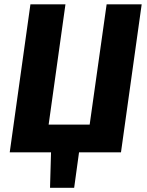

<svg xmlns="http://www.w3.org/2000/svg" viewBox="-20 -714 687 900"><path d="M644.1 -693.6 547.1 0H25.6L122.6 -693.6H286.8L208 -130H400.3L479.8 -693.6ZM188.3 -127.4H368L327.6 166.3H214.5L219.2 0H172.1Z"/></svg>

Font: Fira Sans Variable
Style: Italic
Weight: 397
Italic angle: -8°
Designer: Carrois Corporate & Edenspiekermann AG
Foundry: Carrois Corporate GbR & Edenspiekermann AG
Version: Version 4.202